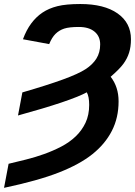

<svg xmlns="http://www.w3.org/2000/svg" viewBox="-59 -718 666 947"><path d="M380.9 -200.7Q380.9 -241.2 369.1 -262.7Q289.6 -219.7 29.8 -148.4L51.3 -262.2Q174.3 -297.9 251.2 -325.9Q328.1 -354 363.3 -377Q398.4 -399.9 416.7 -429.4Q435.1 -459 435.1 -499Q435.1 -539.1 407.2 -562Q379.4 -585 330.1 -585Q282.2 -585 257.6 -576.9Q232.9 -568.8 214.8 -551Q196.8 -533.2 183.6 -500.5L54.2 -524.4Q70.8 -569.8 95 -602.3Q119.1 -634.8 150.4 -655.8Q181.6 -676.8 224.1 -687.5Q266.6 -698.2 337.4 -698.2Q454.6 -698.2 520.8 -651.9Q586.9 -605.5 586.9 -524.4Q586.9 -486.8 577.6 -457.8Q568.4 -428.7 549.3 -402.8Q530.3 -377 486.8 -339.4Q525.9 -289.1 525.9 -218.3Q525.9 -137.2 492.7 -72.5Q459.5 -7.8 397 42.2Q334.5 92.3 231.9 132.6Q129.4 172.9 -39.1 208.5L-16.6 89.8Q24.4 80.1 69.6 68.8Q114.7 57.6 158.9 41.7Q203.1 25.9 243.4 4.9Q283.7 -16.1 314.2 -45.2Q344.7 -74.2 362.8 -112.5Q380.9 -150.9 380.9 -200.7Z"/></svg>

Font: Liberation Sans
Style: Bold Italic
Weight: 700
Italic angle: -12°
Designer: Steve Matteson
Foundry: Ascender Corporation
Version: Version 2.1.5